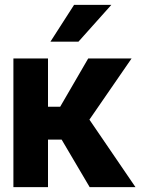

<svg xmlns="http://www.w3.org/2000/svg" viewBox="-20 -768 595 788"><path d="M35 0H177V-195H233L348 0H536L347 -277L520 -528H342L227 -330H177V-528H35ZM187 -597H302L437 -748H284Z"/></svg>

Font: Asimov Pro
Style: Bd
Weight: 700
Designer: Google
Version: Version 2.000980; 2014